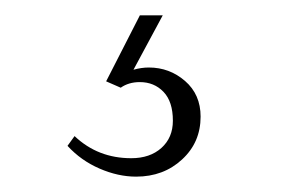

<svg xmlns="http://www.w3.org/2000/svg" viewBox="-20 -20 376 250"><path d="M162.1 0H191.9L153.8 70.8Q164.1 67.9 173.8 67.9Q200.7 67.9 220.9 85.4Q241.2 103 241.2 131.8Q241.2 165.5 217 187.7Q192.9 210 157.2 210Q133.8 210 109.6 199.5Q85.4 189 67.9 169.9L77.1 157.2Q107.4 186 150.9 186Q175.3 186 190.2 172.6Q205.1 159.2 205.1 137.2Q205.1 112.3 192.9 99.6Q180.7 86.9 162.1 86.9Q147.5 86.9 137.2 94.2L118.2 85.9Z"/></svg>

Font: Halibut Thin
Style: Regular
Weight: 250
Designer: Matteo Maggi
Foundry: Collletttivo
Version: Version 3.080 | FøM Fix